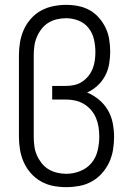

<svg xmlns="http://www.w3.org/2000/svg" viewBox="-20 -763 540 791"><path d="M253 8Q226 8 199.5 3Q173 -2 149 -15.5Q125 -29 107 -49.5Q89 -70 78 -94.5Q67 -119 62.5 -146Q58 -173 58 -200V-535Q58 -562 62.5 -589Q67 -616 78 -640.5Q89 -665 107 -685.5Q125 -706 148.5 -719Q172 -732 199 -737.5Q226 -743 253 -743Q278 -743 303 -738Q328 -733 349.5 -721Q371 -709 388 -689.5Q405 -670 415.5 -647.5Q426 -625 430 -600Q434 -575 434 -550Q434 -524 429.5 -498.5Q425 -473 413 -450.5Q401 -428 381.5 -410Q362 -392 339 -382Q365 -371 387.5 -352.5Q410 -334 424.5 -309Q439 -284 444.5 -255.5Q450 -227 450 -199Q450 -172 445.5 -145Q441 -118 429.5 -93.5Q418 -69 399.5 -48.5Q381 -28 357.5 -15Q334 -2 307 3Q280 8 253 8ZM253 -47Q282 -47 310 -58Q338 -69 356.5 -91Q375 -113 382 -142Q389 -171 389 -200Q389 -220 386 -239.5Q383 -259 375.5 -277Q368 -295 355 -310Q342 -325 325 -335Q308 -345 289 -349Q270 -353 250 -353H195V-409H250Q268 -409 285 -412.5Q302 -416 317 -425.5Q332 -435 343.5 -449Q355 -463 361.5 -479.5Q368 -496 370.5 -513.5Q373 -531 373 -548Q373 -575 367 -601Q361 -627 345 -647.5Q329 -668 304 -678Q279 -688 252 -688Q233 -688 214 -683.5Q195 -679 179 -669Q163 -659 151 -643.5Q139 -628 131.5 -610Q124 -592 121.5 -573Q119 -554 119 -535V-200Q119 -181 121.5 -161.5Q124 -142 131.5 -124.5Q139 -107 151 -91.5Q163 -76 179.5 -66Q196 -56 215 -51.5Q234 -47 253 -47Z"/></svg>

Font: Iosevka SS18 Light
Style: Regular
Weight: 300
Monospace: yes
Designer: Belleve Invis
Foundry: Belleve Invis
Version: Version 25.1.1; ttfautohint (v1.8.4)